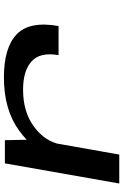

<svg xmlns="http://www.w3.org/2000/svg" viewBox="156 -786 630 982"><g transform="rotate(-90 471.0 -295.0)"><path d="M680 -310.5H829Q855 -460 786.2 -525Q717.5 -590 566.5 -590Q401.5 -590 295.2 -513Q189 -436 174.5 -350L223 -298Q238 -380 313.8 -436Q389.5 -492 503 -492Q600 -492 648.2 -448.5Q696.5 -405 680 -310.5ZM23.5 0H171.5L248 -432L245 -585H126.5Z"/></g></svg>

Font: Anybody ExtraExpanded Medium
Style: Italic
Weight: 500
Width: 8
Italic angle: -10°
Version: Version 1.113;gftools[0.9.25]